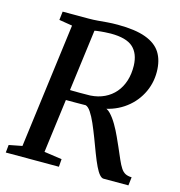

<svg xmlns="http://www.w3.org/2000/svg" viewBox="-110 -849 885 946"><g transform="rotate(15 332.0 -375.5)"><path d="M4.5 0 8.5 -39.5 75.5 -52.5 158 -688.5 90.5 -699.5 95.5 -743H227Q252.5 -743 275 -745Q297.5 -747 321.5 -749Q345.5 -751 375 -751Q464 -751 517.8 -731.2Q571.5 -711.5 595.8 -672.8Q620 -634 620.5 -576.5Q621 -514 592.2 -460.5Q563.5 -407 511.8 -372.5Q460 -338 391.5 -330L413 -339Q430.5 -340 448.5 -321Q466.5 -302 483 -273.8Q499.5 -245.5 512.2 -217.2Q525 -189 533 -171Q548 -136 558.8 -111.5Q569.5 -87 579.5 -71.8Q589.5 -56.5 602.2 -49.8Q615 -43 635 -42.5L630 0H503Q493.5 0 482.8 -12Q472 -24 460 -48.8Q448 -73.5 433.5 -111.5Q420.5 -146.5 406.5 -183Q392.5 -219.5 378.8 -251Q365 -282.5 351.2 -303Q337.5 -323.5 324.5 -327Q321.5 -327 307.8 -326.8Q294 -326.5 275.5 -326.5Q257 -326.5 239 -326.5Q221 -326.5 209.5 -326.5L217 -379.5Q227.5 -379 245 -378.8Q262.5 -378.5 281.2 -378.5Q300 -378.5 314.8 -378.8Q329.5 -379 334 -379Q374 -381.5 405.8 -396.8Q437.5 -412 459.5 -437.8Q481.5 -463.5 492.8 -498.8Q504 -534 503 -576.5Q501 -638 466.5 -669Q432 -700 353.5 -700Q343.5 -700 323 -698.8Q302.5 -697.5 282.5 -694.8Q262.5 -692 253 -688L275.5 -726L188 -52.5L278.5 -39.5L275.5 0Z"/></g></svg>

Font: Merriweather 28pt Medium
Style: Italic
Weight: 500
Italic angle: -7.8°
Version: Version 2.101